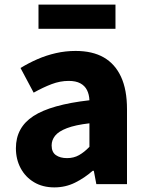

<svg xmlns="http://www.w3.org/2000/svg" viewBox="-20 -799 638 833"><path d="M216 14Q165 14 127.5 -8.5Q90 -31 69.5 -69.5Q49 -108 49 -156Q49 -246 125 -295.5Q201 -345 368 -364Q367 -389 357.5 -408Q348 -427 328.5 -437.5Q309 -448 278 -448Q241 -448 204 -434Q167 -420 126 -397L69 -504Q105 -526 143 -542.5Q181 -559 222.5 -568.5Q264 -578 308 -578Q381 -578 430 -550Q479 -522 505 -466Q531 -410 531 -325V0H398L387 -58H382Q347 -27 305.5 -6.5Q264 14 216 14ZM271 -113Q300 -113 323 -126Q346 -139 368 -162V-264Q307 -257 270.5 -243Q234 -229 219 -210Q204 -191 204 -168Q204 -139 222.5 -126Q241 -113 271 -113ZM147 -674V-779H481V-674Z"/></svg>

Font: Noto Sans KR ExtraBold
Style: Regular
Weight: 800
Designer: Ryoko NISHIZUKA  (kana, bopomofo & ideographs); Paul D. Hunt (Latin, Greek & Cyrillic); Sandoll Communications , Soo-you
Foundry: Adobe
Version: Version 2.004-H2;hotconv 1.0.118;makeotfexe 2.5.65603